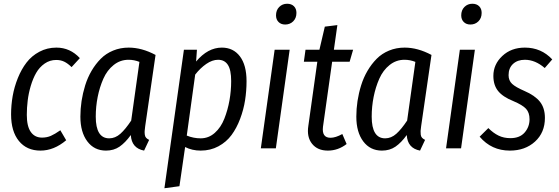

<svg xmlns="http://www.w3.org/2000/svg" viewBox="-20 -791 2979 1024"><path d="M280.8 -537.1Q354 -537.1 405.8 -481L361.8 -433.1Q341.8 -452.6 323 -461.9Q304.2 -471.2 279.8 -471.2Q245.6 -471.2 218 -451.9Q190.4 -432.6 173.1 -402.6Q155.8 -372.6 144 -332.8Q132.3 -293 127.7 -254.6Q123 -216.3 123 -178.2Q123 -117.2 144.3 -87.2Q165.5 -57.1 204.1 -57.1Q230 -57.1 251.2 -66.4Q272.5 -75.7 301.8 -96.2L333 -43Q267.6 12.2 195.8 12.2Q122.6 12.2 80.8 -39.1Q39.1 -90.3 39.1 -181.2Q39.1 -230 47.6 -278.8Q56.2 -327.6 75.2 -374.8Q94.2 -421.9 121.6 -457.5Q148.9 -493.2 190.2 -515.1Q231.4 -537.1 280.8 -537.1Z M666.5 -537.1Q736.3 -537.1 809.6 -498L754.4 -118.2Q752 -100.6 751.5 -92.3Q751 -84 752.2 -73.2Q753.4 -62.5 759.3 -56.2Q765.1 -49.8 775.4 -44.9L748.5 12.2Q681.6 -0.5 677.7 -70.8Q648.4 -30.3 617.7 -9Q586.9 12.2 545.4 12.2Q482.4 12.2 445.6 -37.1Q408.7 -86.4 408.7 -168.9Q408.7 -210.4 415 -252.2Q421.4 -293.9 434.3 -335.7Q447.3 -377.4 468.5 -413.6Q489.7 -449.7 517.3 -477.5Q544.9 -505.4 583.3 -521.2Q621.6 -537.1 666.5 -537.1ZM665.5 -472.2Q621.1 -472.2 586.2 -444.3Q551.3 -416.5 531.2 -371.1Q511.2 -325.7 501 -274.2Q490.7 -222.7 490.7 -168.9Q490.7 -53.2 562.5 -53.2Q594.7 -53.2 622.1 -77.6Q649.4 -102.1 679.7 -147.9L723.6 -460.9Q695.8 -472.2 665.5 -472.2Z M856.9 212.9 960.9 -525.9H1030.3L1025.9 -462.9Q1088.4 -537.1 1163.1 -537.1Q1224.1 -537.1 1259.5 -490.5Q1294.9 -443.8 1294.9 -357.9Q1294.9 -306.6 1287.1 -256.6Q1279.3 -206.5 1260.7 -157.2Q1242.2 -107.9 1214.8 -70.8Q1187.5 -33.7 1145 -10.7Q1102.5 12.2 1050.3 12.2Q1004.9 12.2 967.3 -6.8L937 202.1ZM1050.3 -53.2Q1092.8 -53.2 1125.5 -82.3Q1158.2 -111.3 1176.5 -158Q1194.8 -204.6 1203.9 -255.9Q1212.9 -307.1 1212.9 -358.9Q1212.9 -418 1195.3 -445.1Q1177.7 -472.2 1143.1 -472.2Q1112.3 -472.2 1080.1 -450Q1047.9 -427.7 1021 -393.1L976.1 -67.9Q1012.2 -53.2 1050.3 -53.2Z M1501 -660.2Q1479 -660.2 1465.6 -673.6Q1452.1 -687 1452.1 -709Q1452.1 -736.8 1469.2 -753.9Q1486.3 -771 1511.2 -771Q1534.2 -771 1547.6 -757.8Q1561 -744.6 1561 -722.2Q1561 -694.3 1543.7 -677.2Q1526.4 -660.2 1501 -660.2ZM1524.9 -525.9 1451.2 0H1371.1L1444.8 -525.9Z M1751.5 -461.9 1702.6 -115.2Q1695.3 -56.2 1742.7 -56.2Q1769.5 -56.2 1805.7 -76.2L1828.6 -22.9Q1783.2 12.2 1728.5 12.2Q1673.3 12.2 1644.3 -24.2Q1615.2 -60.5 1624.5 -120.1L1672.4 -461.9H1600.6L1609.4 -525.9H1683.6L1712.4 -648.9L1779.3 -657.2L1760.7 -525.9H1863.3L1844.7 -461.9Z M2138.2 -537.1Q2208 -537.1 2281.2 -498L2226.1 -118.2Q2223.6 -100.6 2223.1 -92.3Q2222.7 -84 2223.9 -73.2Q2225.1 -62.5 2231 -56.2Q2236.8 -49.8 2247.1 -44.9L2220.2 12.2Q2153.3 -0.5 2149.4 -70.8Q2120.1 -30.3 2089.4 -9Q2058.6 12.2 2017.1 12.2Q1954.1 12.2 1917.2 -37.1Q1880.4 -86.4 1880.4 -168.9Q1880.4 -210.4 1886.7 -252.2Q1893.1 -293.9 1906 -335.7Q1918.9 -377.4 1940.2 -413.6Q1961.4 -449.7 1989 -477.5Q2016.6 -505.4 2054.9 -521.2Q2093.3 -537.1 2138.2 -537.1ZM2137.2 -472.2Q2092.8 -472.2 2057.9 -444.3Q2022.9 -416.5 2002.9 -371.1Q1982.9 -325.7 1972.7 -274.2Q1962.4 -222.7 1962.4 -168.9Q1962.4 -53.2 2034.2 -53.2Q2066.4 -53.2 2093.8 -77.6Q2121.1 -102.1 2151.4 -147.9L2195.3 -460.9Q2167.5 -472.2 2137.2 -472.2Z M2488.8 -660.2Q2466.8 -660.2 2453.4 -673.6Q2439.9 -687 2439.9 -709Q2439.9 -736.8 2457 -753.9Q2474.1 -771 2499 -771Q2522 -771 2535.4 -757.8Q2548.8 -744.6 2548.8 -722.2Q2548.8 -694.3 2531.5 -677.2Q2514.2 -660.2 2488.8 -660.2ZM2512.7 -525.9 2439 0H2358.9L2432.6 -525.9Z M2779.3 -537.1Q2866.7 -537.1 2925.3 -474.1L2885.3 -428.2Q2834.5 -472.2 2779.3 -472.2Q2740.2 -472.2 2716.3 -450.2Q2692.4 -428.2 2692.4 -390.1Q2692.4 -361.3 2711.2 -343.8Q2730 -326.2 2776.4 -306.2Q2832.5 -282.2 2859.4 -248.8Q2886.2 -215.3 2886.2 -162.1Q2886.2 -84 2833.5 -35.9Q2780.8 12.2 2699.2 12.2Q2601.1 12.2 2538.1 -62L2584.5 -107.9Q2610.8 -81.5 2638.7 -67.9Q2666.5 -54.2 2702.1 -54.2Q2752 -54.2 2778.1 -84.2Q2804.2 -114.3 2804.2 -154.8Q2804.2 -190.4 2785.6 -210.7Q2767.1 -231 2717.3 -252Q2661.6 -274.4 2636.5 -305.7Q2611.3 -336.9 2611.3 -386.2Q2611.3 -447.8 2658.9 -492.4Q2706.5 -537.1 2779.3 -537.1Z"/></svg>

Font: Fira Sans Compressed Book
Style: Italic
Weight: 350
Width: 3
Italic angle: -8°
Designer: Carrois Corporate & Edenspiekermann AG
Foundry: Carrois Corporate GbR & Edenspiekermann AG
Version: Version 4.203;PS 004.203;hotconv 1.0.88;makeotf.lib2.5.64775